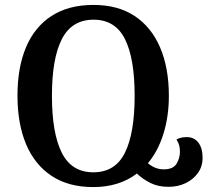

<svg xmlns="http://www.w3.org/2000/svg" viewBox="-20 -747 843 780"><path d="M739 -190Q769 -190 786 -167.5Q803 -145 803 -106Q803 -70 783.5 -43.5Q764 -17 733 -2.5Q702 12 665 12Q622 12 590.5 -4Q559 -20 536 -42Q501 -15 456.5 -1Q412 13 359 13Q258 13 189.5 -32.5Q121 -78 86 -161Q51 -244 51 -359Q51 -472 85.5 -554.5Q120 -637 189 -682Q258 -727 360 -727Q459 -727 527 -682Q595 -637 630.5 -554Q666 -471 666 -358Q666 -274 644 -203.5Q622 -133 581 -84Q610 -59 645 -59Q683 -59 697 -81.5Q711 -104 711 -131Q711 -145 708 -156.5Q705 -168 697 -180Q703 -184 713 -187Q723 -190 739 -190ZM359 -47Q448 -47 487.5 -126.5Q527 -206 527 -358Q527 -510 487.5 -588.5Q448 -667 360 -667Q272 -667 231.5 -588.5Q191 -510 191 -358Q191 -206 231 -126.5Q271 -47 359 -47Z"/></svg>

Font: Noto Serif Georgian SemiCondensed SemiBold
Style: Regular
Weight: 600
Width: 4
Designer: Monotype Design Team, Akaki Razmadze
Foundry: Google LLC
Version: Version 2.003; ttfautohint (v1.8.4.7-5d5b)